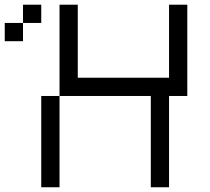

<svg xmlns="http://www.w3.org/2000/svg" viewBox="-20 -789 886 809"><path d="M153.8 0V-384.6H230.8V0ZM615.4 0V-384.6H230.8V-769.2H307.7V-461.5H692.3V-769.2H769.2V-384.6H692.3V0ZM76.9 -692.3V-615.4H0V-692.3ZM76.9 -769.2H153.8V-692.3H76.9Z"/></svg>

Font: Mintsoda - Lime Green 13x16
Style: Regular
Weight: 400
Designer: Mintsoda-15
Version: Version 1.0